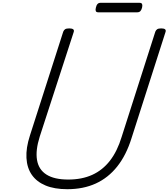

<svg xmlns="http://www.w3.org/2000/svg" viewBox="-20 -1333 1204 1372"><path d="M461 19Q369 19 305.5 -7.5Q242 -34 207.5 -83.5Q173 -133 169 -204.5Q165 -276 194 -365L432 -1107Q437 -1119 446 -1124.5Q455 -1130 475 -1130Q494 -1130 502.5 -1124Q511 -1118 507 -1105L264 -357Q233 -259 244.5 -190Q256 -121 312 -85.5Q368 -50 468 -50Q565 -50 639 -83.5Q713 -117 765.5 -184.5Q818 -252 849 -354L1090 -1107Q1095 -1119 1104 -1124.5Q1113 -1130 1132 -1130Q1171 -1130 1163 -1105L920 -346Q882 -224 817.5 -143Q753 -62 664 -21.5Q575 19 461 19ZM683 -1245Q668 -1245 664.5 -1254Q661 -1263 665 -1278Q669 -1296 677 -1304.5Q685 -1313 699 -1313H976Q992 -1313 995.5 -1303.5Q999 -1294 995 -1278Q991 -1262 983 -1253.5Q975 -1245 960 -1245Z"/></svg>

Font: Playwrite CU Light
Style: Regular
Weight: 300
Designer: Veronika Burian, José Scaglione
Foundry: TypeTogether
Version: Version 1.002